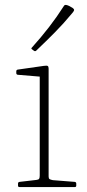

<svg xmlns="http://www.w3.org/2000/svg" viewBox="-20 -758 353 778"><path d="M141 0V-327H177V0ZM59 0Q53 0 53 -6V-14Q53 -20 59 -21L128 -29Q136 -30 138.5 -33.5Q141 -37 141 -47V-180H177V-43Q177 -35 180.5 -32.5Q184 -30 194 -28L283 -21Q289 -20 289 -14V-6Q289 0 283 0ZM141 -327V-471L160 -446L52 -455Q46 -456 46 -462V-469Q46 -475 52 -476L157 -491Q170 -493 173.5 -490.5Q177 -488 177 -480V-327ZM127 -553Q123 -549 118 -552L110 -558Q105 -561 109 -565Q146 -606 178.5 -648Q211 -690 239 -734Q242 -739 248 -738Q254 -737 261 -733.5Q268 -730 274 -726Q278 -723 279.5 -720.5Q281 -718 279.5 -714.5Q278 -711 272 -704Q239 -664 203 -627.5Q167 -591 127 -553Z"/></svg>

Font: Hahmlet Thin
Style: Regular
Weight: 250
Version: Version 1.002